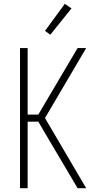

<svg xmlns="http://www.w3.org/2000/svg" viewBox="-20 -987 540 1007"><path d="M85 0V-735H125V-386H181L225 -461L387 -735H432L216 -368L432 0H387L206 -306L181 -349H125V0ZM244 -805 216 -825 320 -967 355 -943Z"/></svg>

Font: Iosevka Curly Extralight
Style: Regular
Weight: 200
Monospace: yes
Designer: Belleve Invis
Foundry: Belleve Invis
Version: Version 22.1.2; ttfautohint (v1.8.4)